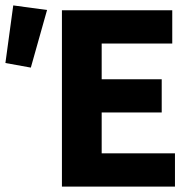

<svg xmlns="http://www.w3.org/2000/svg" viewBox="-33 -690 719 710"><path d="M16 -670 -13 -457 81 -440 141 -653ZM196 -652V0H614V-123H343V-274H565V-397H343V-529H604V-652Z"/></svg>

Font: Cambridge Sans Bold
Style: Regular
Weight: 700
Version: Version 2.020;PS 002.020;hotconv 1.0.88;makeotf.lib2.5.64775